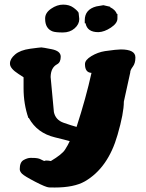

<svg xmlns="http://www.w3.org/2000/svg" viewBox="-20 -630 636 835"><path d="M324.7 -546.9Q324.7 -524.4 304.4 -506.6Q284.2 -488.8 253.4 -488.8Q222.7 -488.8 209.5 -493.2Q176.3 -505.4 176.3 -548.3Q176.3 -548.8 176.3 -549.8Q176.3 -574.2 202.1 -592Q228 -609.9 254.6 -609.9Q281.2 -609.9 298.8 -597.2Q316.4 -584.5 321.8 -574.7L324.7 -547.9ZM407.2 -490.2Q359.4 -490.2 352.1 -528.8H348.6V-542Q348.6 -588.9 398.9 -602.1L429.7 -607.4L459 -600.6V-598.6Q481.9 -587.4 488.3 -569.3H490.7V-549.3Q490.7 -528.8 462.4 -510Q434.1 -491.2 408.7 -490.2ZM172.4 70.3Q177.7 65.9 201.2 70.3Q249.5 41.5 262.7 21Q275.9 0.5 283.2 -16.1Q263.2 -22 218.8 -32.7Q141.6 -51.3 105.5 -116.7H103.5Q82.5 -177.7 82.5 -245.6V-293.9L60.1 -308.6Q24.4 -331.5 23.4 -351.6V-354.5Q23.4 -374 45.7 -393.1Q67.9 -412.1 111.1 -418Q154.3 -423.8 159.9 -423.8Q165.5 -423.8 204.8 -416Q244.1 -408.2 244.1 -383.5Q244.1 -358.9 228.5 -350.6Q200.7 -335.9 200.2 -294.9L214.4 -142.6Q221.7 -108.4 256.3 -96.2Q291 -84 313 -78.1Q354 -204.6 377.9 -313Q349.6 -314.5 349.6 -350.6V-351.6Q349.6 -369.1 377.4 -386Q405.3 -402.8 436.5 -407.7Q487.8 -415 505.4 -415Q568.8 -415 568.8 -380.4V-378.9Q568.8 -355 557.6 -340.1Q546.4 -325.2 546.4 -315.4V-314.5L518.6 -188Q518.6 -137.7 491.2 -43.5Q450.2 100.1 349.1 158.7Q302.2 185.5 217.8 185.5Q207 185.5 193.4 185.1Q179.7 184.6 132.8 160.2Q85.9 135.7 75.9 125.7Q65.9 115.7 65.9 105.5Q65.9 75.2 82.8 65.9Q99.6 56.6 113 56.6Q126.5 56.6 129.6 56.9Q132.8 57.1 135.7 57.4Q138.7 57.6 141.6 58.1Q144.5 58.6 147.2 59.3Q149.9 60.1 152.8 61Q158.2 63 163.6 66.2Q168.9 69.3 172.4 70.3Z"/></svg>

Font: Drukaatie burti
Style: Heavy
Weight: 800
Version: Version 0.14